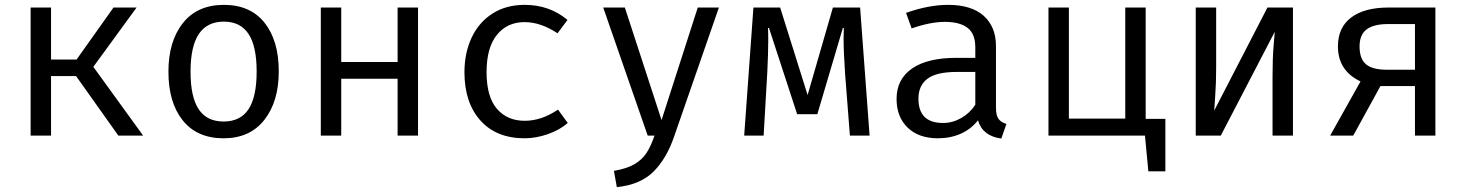

<svg xmlns="http://www.w3.org/2000/svg" viewBox="-20 -558 6040 790"><path d="M106 -527H190V-313H295L447 -527H542L364 -283L569 0H467L293 -245H190V0H106Z M1127 -264Q1127 -140 1067.5 -64.5Q1008 11 900 11Q791 11 732 -62.5Q673 -136 673 -263Q673 -388 732.5 -463Q792 -538 901 -538Q1010 -538 1068.5 -464.5Q1127 -391 1127 -264ZM764 -263Q764 -159 797.5 -108.5Q831 -58 900 -58Q969 -58 1002.5 -108.5Q1036 -159 1036 -264Q1036 -368 1002.5 -418.5Q969 -469 901 -469Q832 -469 798 -418Q764 -367 764 -263Z M1616 -234H1384V0H1300V-527H1384V-303H1616V-527H1700V0H1616Z M2276 -107 2316 -52Q2283 -23 2234 -6Q2185 11 2139 11Q2022 11 1956.5 -62.5Q1891 -136 1891 -261Q1891 -340 1920.5 -403Q1950 -466 2006 -502Q2062 -538 2139 -538Q2241 -538 2315 -476L2274 -421Q2205 -467 2138 -467Q2067 -467 2024.5 -414.5Q1982 -362 1982 -261Q1982 -160 2024.5 -110.5Q2067 -61 2139 -61Q2208 -61 2276 -107Z M2754 3Q2723 94 2669 148Q2615 202 2518 212L2506 145Q2559 136 2590.5 117.5Q2622 99 2640 71.5Q2658 44 2673 0H2645L2462 -527H2551L2702 -64L2851 -527H2938Z M3558 0H3477L3457 -257Q3451 -347 3451 -398L3452 -443H3448L3343 -88H3260L3144 -443H3140Q3141 -427 3141 -392Q3141 -339 3137 -259L3122 0H3042L3080 -527H3190L3303 -167L3407 -527H3519Z M4121 -48 4100 12Q4023 2 4004 -63Q3976 -27 3933.5 -8Q3891 11 3839 11Q3760 11 3714.5 -33Q3669 -77 3669 -151Q3669 -232 3732.5 -276Q3796 -320 3915 -320H3993V-363Q3993 -419 3961 -443.5Q3929 -468 3868 -468Q3808 -468 3731 -441L3708 -505Q3801 -538 3881 -538Q3977 -538 4027.5 -493Q4078 -448 4078 -368V-115Q4078 -84 4088 -69.5Q4098 -55 4121 -48ZM3993 -127V-262H3917Q3833 -262 3796 -234Q3759 -206 3759 -152Q3759 -52 3860 -52Q3899 -52 3934.5 -72Q3970 -92 3993 -127Z M4775 -69V147H4705L4691 0H4294V-527H4378V-70H4610V-527H4694V-69Z M5300 0H5216V-246Q5216 -320 5220.5 -371Q5225 -422 5225 -427L5003 0H4900V-527H4984V-280Q4984 -217 4980 -162.5Q4976 -108 4976 -103L5195 -527H5300Z M5886 -527V0H5802V-204H5660L5548 0H5453L5578 -223Q5485 -267 5485 -367Q5485 -445 5539.5 -486Q5594 -527 5693 -527ZM5802 -271V-459H5691Q5632 -459 5603 -437Q5574 -415 5574 -367Q5574 -316 5600.5 -293.5Q5627 -271 5688 -271Z"/></svg>

Font: Fira Mono
Style: Regular
Weight: 400
Designer: Carrois Corporate & Edenspiekermann AG
Foundry: Carrois Corporate GbR & Edenspiekermann AG
Version: Version 3.206